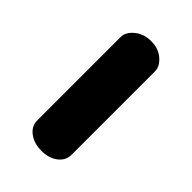

<svg xmlns="http://www.w3.org/2000/svg" viewBox="-6 -452 423 423"><g transform="rotate(-45 205.5 -240.5)"><path d="M76 -187Q58 -187 46.5 -202Q35 -217 35 -240Q35 -263 46.5 -278.5Q58 -294 76 -294H336Q351 -294 364 -278.5Q377 -263 377 -240Q377 -217 364 -202Q351 -187 336 -187Z"/></g></svg>

Font: Dosis ExtraLight
Style: Bold
Weight: 700
Version: Version 3.001; ttfautohint (v1.8.2)